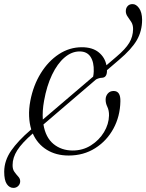

<svg xmlns="http://www.w3.org/2000/svg" viewBox="-50 -749 713 937"><path d="M98.5 -114 102.5 -117.5Q93.5 -146.5 92 -181.8Q90.5 -217 98 -257Q112.5 -332.5 149 -391.5Q185.5 -450.5 237.2 -484.5Q289 -518.5 349.5 -518.5Q401 -518.5 431.5 -493.8Q462 -469 469.5 -430.5L518 -472Q562.5 -509.5 580.8 -540Q599 -570.5 599.5 -607Q599.5 -627.5 590.8 -641.5Q582 -655.5 573 -667.8Q564 -680 564 -694.5Q564 -709.5 572.8 -719.2Q581.5 -729 596.5 -729Q614 -729.5 628.5 -709.5Q643 -689.5 643.5 -653Q643.5 -598 618 -553.5Q592.5 -509 531 -457L472 -406.5Q472 -403.5 472 -400Q470.5 -370.5 448 -369.5Q433.5 -369 419 -361.5L162 -141.5Q172.5 -78 211.2 -46.2Q250 -14.5 305 -14.5Q354.5 -14.5 394.2 -39.8Q434 -65 457.5 -104Q481 -143 482 -185Q482.5 -210 473.8 -227.8Q465 -245.5 465.5 -264.5Q466 -281 476.5 -293Q487 -305 504.5 -305Q539 -305 537.5 -254Q536 -181 503.5 -121.2Q471 -61.5 414.5 -25.8Q358 10 285 10Q223.5 10 178 -18.2Q132.5 -46.5 110 -97.5Q57 -51.5 34.2 -15.5Q11.5 20.5 11.5 56Q11 77 20.5 90Q30 103 39.2 113Q48.5 123 48.5 135.5Q48.5 149 39 158.5Q29.5 168 15.5 168Q-4 168 -16.8 149.2Q-29.5 130.5 -29.5 88.5Q-29 34.5 4.5 -13.8Q38 -62 98.5 -114ZM165 -257Q156 -207 159 -165.5L404.5 -375Q407 -386.5 407.5 -400.5Q409 -445.5 391.8 -471.8Q374.5 -498 338.5 -498Q299.5 -498 264.8 -468.2Q230 -438.5 204 -384.2Q178 -330 165 -257Z"/></svg>

Font: Fraunces 144pt S050 Light
Style: Italic
Weight: 300
Italic angle: -16°
Version: Version 1.000; ttfautohint (v1.8.3)